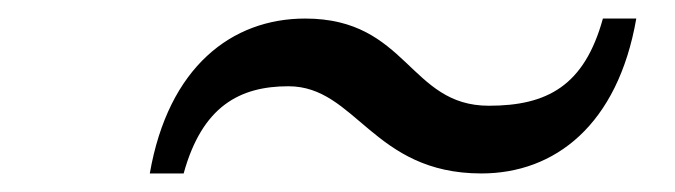

<svg xmlns="http://www.w3.org/2000/svg" viewBox="-20 -530 728 207"><path d="M291 -437C364 -437 382 -343 499 -343C578 -343 646 -395 666 -510H630C610 -437.5 570 -416 507 -416C421 -416 419.5 -510 309 -510C230 -510 161.5 -458 141.5 -343H178C198 -415.5 238.5 -437 291 -437Z"/></svg>

Font: Bodoni* 06pt
Style: Italic
Weight: 400
Italic angle: -13°
Version: Version 2.3